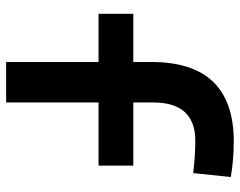

<svg xmlns="http://www.w3.org/2000/svg" viewBox="-98 -684 782 626"><g transform="rotate(90 293.0 -371.0)"><path d="M182.1 0V-301.3H24.9V-414.6H182.1V-473.6Q182.1 -742.2 441.4 -742.2Q501.5 -742.2 557.1 -732.4L544.4 -609.9Q511.7 -613.8 486.6 -615.2Q461.4 -616.7 438.5 -616.7Q314 -616.7 314 -478.5V-414.6H520V-301.3H314V0Z"/></g></svg>

Font: CaskaydiaMono NF
Style: Bold
Weight: 700
Designer: Aaron Bell
Foundry: Saja Typeworks
Version: Version 2111.001; ttfautohint (v1.8.4);Nerd Fonts 3.1.1